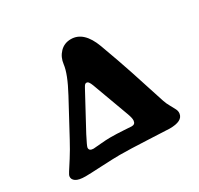

<svg xmlns="http://www.w3.org/2000/svg" viewBox="-157 -921 1168 1128"><g transform="rotate(-30 427.5 -357.0)"><path d="M121.6 11.2Q75.7 11.2 55.9 -2.2Q36.1 -15.6 38.6 -35.6Q39.6 -44.9 51.3 -62.7Q63 -80.6 91.3 -125Q119.6 -169.4 148.4 -223.1L271 -450.7Q331.5 -563 338.4 -623Q343.8 -668.9 373.5 -699.7Q403.3 -730.5 448.2 -730.5Q535.6 -730.5 581.5 -606.9Q603.5 -548.3 626.2 -482.9Q648.9 -417.5 661.4 -379.9Q673.8 -342.3 700.9 -258.1Q728 -173.8 737.3 -146Q744.6 -123.5 757.6 -101.1Q770.5 -78.6 777.8 -63.5Q785.2 -48.3 783.2 -33.2Q777.3 15.1 689.9 15.1Q684.1 15.1 552 8.8Q419.9 2.4 357.9 2.4Q315.4 2.4 231.4 6.8Q147.5 11.2 121.6 11.2ZM248 -201.7Q216.3 -140.1 214.8 -130.4Q213.4 -117.7 221.2 -112.1Q229 -106.4 243.2 -106.4Q250 -106.4 291 -110.4Q332 -114.3 360.4 -114.3Q402.8 -114.3 450.7 -111.1Q498.5 -107.9 502.9 -107.9Q526.4 -107.9 528.8 -131.3Q530.8 -147.5 517.1 -184.1L426.8 -429.7Q420.4 -446.3 414.3 -454.6Q408.2 -462.9 399.9 -462.9Q397.5 -462.9 395.3 -462.4Q393.1 -461.9 391.1 -460.2Q389.2 -458.5 387.7 -457.3Q386.2 -456.1 384.3 -452.9Q382.3 -449.7 381.3 -448Q380.4 -446.3 377.9 -442.1Q375.5 -438 374.5 -436Z"/></g></svg>

Font: Cooper* ExtraBold
Style: Italic
Weight: 800
Italic angle: -7°
Designer: Owen Earl
Foundry: indestructible type*
Version: Version 0.001